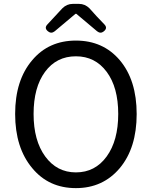

<svg xmlns="http://www.w3.org/2000/svg" viewBox="-20 -956 782 989"><path d="M371 13Q231 13 146 -90Q58 -195 58 -369Q58 -543 146 -646Q231 -747 371 -747Q511 -747 597 -646Q684 -543 684 -368.5Q684 -194 597 -90Q510 13 371 13ZM371 -68Q470 -68 529.5 -150Q589 -232 589 -369Q589 -506 529.5 -586Q470 -666 371 -666Q271 -666 212 -586Q153 -506 153 -369Q153 -232 213 -150Q273 -68 371 -68ZM228 -794Q206 -811 224 -830L301 -913Q324 -936 355 -936H387Q418 -936 441 -913L477 -873L518 -830Q536 -811 514 -794Q498 -781 480 -795L373 -885H369L262 -795Q244 -781 228 -794Z"/></svg>

Font: GenSenRounded TW R
Style: Regular
Weight: 400
Version: Version 1.501;PS 1;hotconv 16.6.51;makeotf.lib2.5.65220